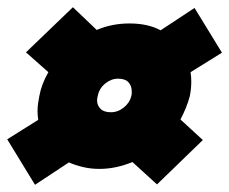

<svg xmlns="http://www.w3.org/2000/svg" viewBox="-30 -535 635 532"><path d="M67 -23 -10 -149 76 -203Q75 -209 74.5 -215Q74 -221 74 -227Q74 -238 75.5 -248.5Q77 -259 79 -269Q85 -302 104 -335L42 -390L172 -515L238 -452Q280 -470 329 -470Q380 -470 415 -451L509 -513L585 -389L498 -335Q499 -329 499.5 -322.5Q500 -316 500 -309Q500 -299 499 -289Q498 -279 496 -269Q492 -253 485 -236Q478 -219 470 -204L532 -147L405 -24L337 -86Q315 -77 292 -72Q269 -67 245 -67Q222 -67 200.5 -72Q179 -77 161 -85ZM277 -224Q297 -224 313.5 -237.5Q330 -251 334 -270Q335 -273 335 -276Q335 -279 335 -282Q335 -297 326 -307Q317 -317 297 -317Q278 -317 261.5 -303.5Q245 -290 241 -270Q240 -266 239.5 -263Q239 -260 239 -257Q239 -243 248.5 -233.5Q258 -224 277 -224Z"/></svg>

Font: Kanit Black
Style: Italic
Weight: 900
Italic angle: -12°
Designer: Katatrad Team
Foundry: CadsonDemak
Version: Version 2.000; ttfautohint (v1.8.3)